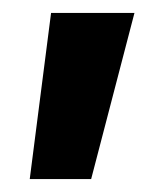

<svg xmlns="http://www.w3.org/2000/svg" viewBox="-20 -178 260 297"><path d="M26 99H121L188 -158H59Z"/></svg>

Font: Vanilla Cream Black
Style: Regular
Weight: 900
Designer: Jeremy Tribby, Jinavaṁso
Foundry: Tribby Type
Version: Version 1.422;Glyphs 3.1.2 (3151)